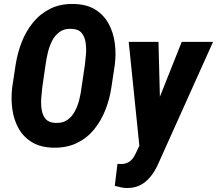

<svg xmlns="http://www.w3.org/2000/svg" viewBox="-20 -741 1103 976"><path d="M563.5 -411.1 546.4 -297.9Q537.6 -237.3 515.4 -181.4Q493.2 -125.5 457.3 -81.8Q421.4 -38.1 369.6 -13.4Q317.9 11.2 250.5 9.8Q186 8.3 142.6 -18.1Q99.1 -44.4 74.7 -87.9Q50.3 -131.3 42.7 -185.5Q35.2 -239.7 42 -296.4L59.1 -409.7Q68.4 -470.2 90.1 -526.4Q111.8 -582.5 148.4 -627.2Q185.1 -671.9 236.8 -697.3Q288.6 -722.7 356.9 -720.7Q421.4 -719.2 464.6 -692.1Q507.8 -665 532 -620.8Q556.2 -576.7 563.5 -522Q570.8 -467.3 563.5 -411.1ZM394.5 -296.4 411.6 -411.6Q414.6 -434.6 417 -464.8Q419.4 -495.1 415.3 -524.2Q411.1 -553.2 395.3 -573Q379.4 -592.8 345.7 -594.2Q308.1 -596.7 283.7 -579.3Q259.3 -562 244.9 -533.4Q230.5 -504.9 222.9 -472.4Q215.3 -439.9 211.4 -410.6L194.8 -295.9Q191.9 -272.9 189.7 -242.9Q187.5 -212.9 191.7 -184.3Q195.8 -155.8 211.7 -136.7Q227.5 -117.7 261.2 -116.2Q297.9 -114.3 322 -131.1Q346.2 -147.9 360.8 -175.8Q375.5 -203.6 383.3 -235.6Q391.1 -267.6 394.5 -296.4ZM720.7 -68.4 903.8 -528.3H1063L790 79.1Q778.8 106.9 763.7 131.1Q748.5 155.3 729 174.3Q709.5 193.4 684.1 204.1Q658.7 214.8 626.5 214.8Q610.4 214.8 594.7 211.4Q579.1 208 563.5 203.6L577.1 91.8Q580.6 91.8 584.2 92.3Q587.9 92.8 591.3 92.8Q610.8 93.3 625.5 87.2Q640.1 81.1 650.6 69.6Q661.1 58.1 668.9 41ZM785.6 -528.3 795.4 -147 785.2 10.7 689.9 14.6 634.3 -528.3Z"/></svg>

Font: Roboto Condensed ExtraBold
Style: Italic
Weight: 800
Italic angle: -12°
Designer: Christian Robertson
Foundry: Google
Version: Version 3.008; 2023